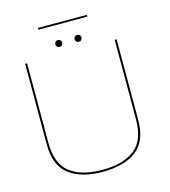

<svg xmlns="http://www.w3.org/2000/svg" viewBox="-123 -944 928 1047"><g transform="rotate(-15 341.0 -421.0)"><path d="M329 4Q450 4 518.5 -48.2Q587 -100.5 587 -220.5V-674.5H576V-226.5Q576 -108 512 -57.5Q448 -7 329 -7Q210 -7 145.8 -57.5Q81.5 -108 81.5 -226.5V-674.5H70.5V-220.5Q70.5 -100.5 139 -48.2Q207.5 4 329 4ZM276.5 -715Q284.5 -715 290 -720.5Q295.5 -726 295.5 -734Q295.5 -742.5 290 -748Q284.5 -753.5 276.5 -753.5Q268 -753.5 262.5 -748Q257 -742.5 257 -734Q257 -726 262.5 -720.5Q268 -715 276.5 -715ZM384.5 -715Q393.5 -715 399 -720.5Q404.5 -726 404.5 -734Q404.5 -742.5 399 -748Q393.5 -753.5 384.5 -753.5Q376.5 -753.5 371 -748Q365.5 -742.5 365.5 -734Q365.5 -726 371 -720.5Q376.5 -715 384.5 -715ZM188.5 -835.5H465V-845.5H188.5Z"/></g></svg>

Font: Anybody SemiExpanded Thin
Style: Regular
Weight: 250
Width: 6
Version: Version 1.113;gftools[0.9.25]